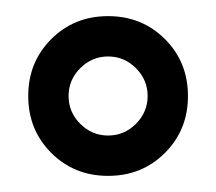

<svg xmlns="http://www.w3.org/2000/svg" viewBox="-20 -728 268 238"><path d="M15 -609Q15 -651 43.5 -679.5Q72 -708 114 -708Q156 -708 184.5 -679.5Q213 -651 213 -609Q213 -567 184.5 -538.5Q156 -510 114 -510Q72 -510 43.5 -538.5Q15 -567 15 -609ZM65 -609Q65 -589 79.5 -574.5Q94 -560 114 -560Q134 -560 148.5 -574.5Q163 -589 163 -609Q163 -629 148.5 -643.5Q134 -658 114 -658Q94 -658 79.5 -643.5Q65 -629 65 -609Z"/></svg>

Font: BebasNeueW01-Regular
Style: Regular
Weight: 400
Designer: Ryoichi Tsunekawa
Foundry: Ryoichi Tsunekawa
Version: Version 1.30